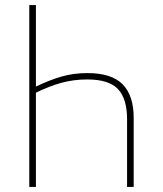

<svg xmlns="http://www.w3.org/2000/svg" viewBox="-20 -734 640 754"><path d="M121 -394Q175 -420 222 -433.5Q269 -447 323 -447Q418 -447 461.5 -403Q505 -359 505 -271V0H479V-266Q479 -346 443.5 -384Q408 -422 322 -422Q270 -422 222 -409Q174 -396 121 -370V0H95V-714H121Z"/></svg>

Font: Noto Sans Mono UI Thin
Style: Regular
Weight: 250
Monospace: yes
Designer: Monotype Design team
Foundry: Monotype Imaging Inc.
Version: Version 1.000